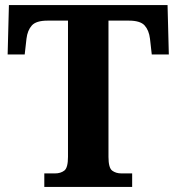

<svg xmlns="http://www.w3.org/2000/svg" viewBox="-20 -734 693 754"><path d="M154 0V-53H196Q218 -53 232.5 -64Q247 -75 247 -118V-653H167Q122 -653 105 -634Q88 -615 84 -582L77 -520H10L15 -714H638L643 -520H576L569 -582Q565 -615 548 -634Q531 -653 486 -653H406V-118Q406 -75 420.5 -64Q435 -53 457 -53H499V0Z"/></svg>

Font: Noto Serif Khojki
Style: Regular
Weight: 400
Designer: Juan Bruce
Version: Version 2.002